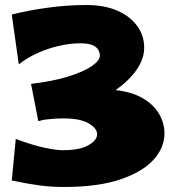

<svg xmlns="http://www.w3.org/2000/svg" viewBox="-20 -729 709 767"><path d="M234 18Q185 18 136.5 11.5Q88 5 27 -8L43 -174Q110 -149 157 -139Q204 -129 230 -129Q299 -129 333.5 -149Q368 -169 368 -193Q368 -216 334.5 -236Q301 -256 233 -256Q213 -256 193.5 -254.5Q174 -253 158 -251Q146 -248 133 -245L104 -394Q190 -404 251.5 -423Q313 -442 346 -464.5Q379 -487 379 -507Q379 -517 373.5 -528.5Q368 -540 351 -548Q334 -556 300 -556Q261 -556 216.5 -546Q172 -536 130 -517Q88 -498 55 -472L27 -671Q95 -688 172.5 -698.5Q250 -709 325 -709Q397 -709 448.5 -686.5Q500 -664 528 -625.5Q556 -587 556 -538Q556 -495 526.5 -451.5Q497 -408 442 -369Q507 -362 550.5 -336.5Q594 -311 615.5 -274Q637 -237 637 -196Q637 -139 593 -90.5Q549 -42 460 -12Q371 18 234 18Z"/></svg>

Font: Marhey ExtraBold
Style: Regular
Weight: 800
Designer: Nur Syamsi & Bustanul Arifin
Foundry: Namelatype
Version: Version 1.000; ttfautohint (v1.8.4.7-5d5b)